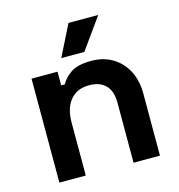

<svg xmlns="http://www.w3.org/2000/svg" viewBox="-105 -792 825 885"><g transform="rotate(-15 308.0 -350.0)"><path d="M70 0V-496H194V-431H212Q224 -457 257 -480.5Q290 -504 357 -504Q415 -504 458.5 -477.5Q502 -451 526 -404.5Q550 -358 550 -296V0H424V-286Q424 -342 396.5 -370Q369 -398 318 -398Q260 -398 228 -359.5Q196 -321 196 -252V0ZM227 -552 301 -700H443L337 -552Z"/></g></svg>

Font: Space Grotesk
Style: Bold
Weight: 700
Designer: Florian Karsten
Foundry: Florian Karsten
Version: Version 2.000